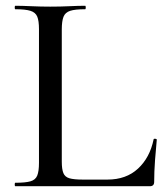

<svg xmlns="http://www.w3.org/2000/svg" viewBox="-20 -645 577 665"><path d="M194 -543V-85Q194 -59 199.5 -45.5Q205 -32 220.5 -27.5Q236 -23 267 -23H352Q417 -23 458 -61Q499 -99 512 -162Q512 -165 517.5 -164.5Q523 -164 523 -161Q520 -132 517 -91Q514 -50 514 -15Q514 0 499 0H33Q31 0 31 -6Q31 -12 33 -12Q68 -12 85.5 -17Q103 -22 109 -37Q115 -52 115 -81V-544Q115 -573 109 -587.5Q103 -602 85.5 -607.5Q68 -613 33 -613Q31 -613 31 -619Q31 -625 33 -625Q57 -625 88.5 -623.5Q120 -622 154 -622Q190 -622 220.5 -623.5Q251 -625 275 -625Q277 -625 277 -619Q277 -613 275 -613Q240 -613 223 -607.5Q206 -602 200 -587Q194 -572 194 -543Z"/></svg>

Font: Cormorant Light Medium
Style: Regular
Weight: 500
Version: Version 4.000